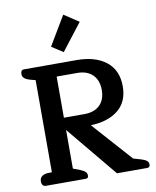

<svg xmlns="http://www.w3.org/2000/svg" viewBox="-102 -1049 916 1126"><g transform="rotate(-10 356.0 -485.5)"><path d="M250 -798 353 -971 441 -913 318 -754ZM54 -30Q54 -51 69 -61.5Q84 -72 110 -72H127V-621L107 -626Q78 -633 64.5 -643Q51 -653 51 -670Q51 -695 70 -695H384Q495 -695 559.5 -644Q624 -593 624 -497Q624 -406 564.5 -357Q505 -308 400 -304L610 -69L658 -55Q680 -48 689.5 -39.5Q699 -31 699 -18Q699 0 682 0H502L252 -302V-72L294 -56Q314 -48 323 -39Q332 -30 332 -17Q332 -9 328.5 -4.5Q325 0 315 0H79Q67 0 60.5 -8Q54 -16 54 -30ZM374 -375Q433 -375 466 -407Q499 -439 499 -497Q499 -555 466 -587.5Q433 -620 374 -620H252V-375Z"/></g></svg>

Font: Maitree Semibold
Style: Regular
Weight: 600
Designer: CadsonDemak Team
Foundry: CadsonDemak
Version: Version 1.000